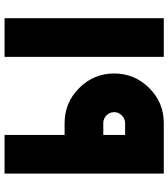

<svg xmlns="http://www.w3.org/2000/svg" viewBox="32 -772 740 844"><g transform="rotate(-90 402.0 -350.0)"><path d="M61 -700V0H231H283Q373 0 437 -64Q501 -128 501 -218Q501 -308 437 -372Q373 -436 283 -436H231V-700ZM574 -700V0H744V-700ZM231 -266H283Q302 -266 317 -252Q331 -237 331 -218Q331 -199 317 -185Q302 -170 283 -170H231Z"/></g></svg>

Font: Unageo
Style: Black
Weight: 900
Designer: Richard Sepsi
Foundry: Richard Sepsi
Version: Version 2.000